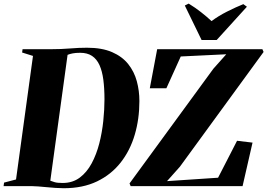

<svg xmlns="http://www.w3.org/2000/svg" viewBox="-42 -1010 1451 1042"><path d="M80.5 -743H235.5Q289 -743 337.8 -747Q386.5 -751 430 -751Q511.5 -751 566.5 -727Q621.5 -703 654 -662Q686.5 -621 700.5 -569.2Q714.5 -517.5 714.5 -461.5Q714.5 -364 689.2 -278.5Q664 -193 612.8 -127.8Q561.5 -62.5 484.5 -25.5Q407.5 11.5 304 11.5Q283.5 11.5 259.5 9.8Q235.5 8 211.2 5.8Q187 3.5 165.5 1.8Q144 0 128 0H-22.5L-20 -19L45 -36L137 -706.5L78 -725ZM229 -14.5 183.5 -39.5Q211.5 -36.5 225.5 -31.2Q239.5 -26 254 -21.5Q268.5 -17 298 -17Q352 -17 390.8 -46Q429.5 -75 455.5 -123.5Q481.5 -172 496.8 -231.5Q512 -291 518.5 -353.2Q525 -415.5 525 -470.5Q525 -530.5 518.8 -577.5Q512.5 -624.5 497.8 -657Q483 -689.5 457.5 -706.5Q432 -723.5 393 -723.5Q368 -723.5 352 -720.2Q336 -717 326 -712.8Q316 -708.5 309 -705L327 -729ZM667 0 661 -14.5 1116 -637 1186 -715.5 939 -703.5 861 -531H771L811 -743H1382L1388.5 -728L934.5 -105.5L864.5 -27L1141.5 -45.5L1244.5 -246L1328.5 -236L1274.5 0ZM1052 -793 961 -980 982 -990.5Q1017 -969 1049 -944Q1081 -919 1106 -895.5Q1143.5 -923.5 1190 -947Q1236.5 -970.5 1278.5 -987.5L1298 -973.5L1134 -793Z"/></svg>

Font: Merriweather 144pt Black
Style: Italic
Weight: 900
Italic angle: -7.8°
Version: Version 2.101